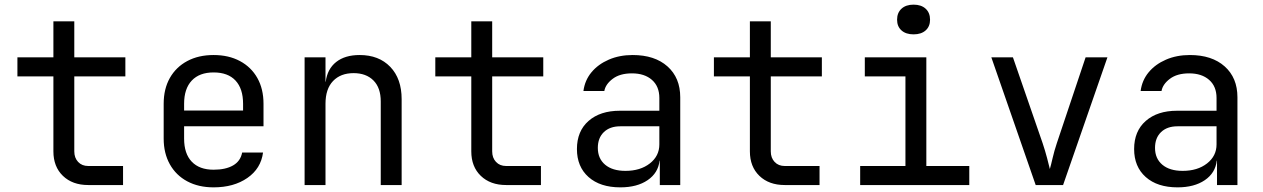

<svg xmlns="http://www.w3.org/2000/svg" viewBox="-20 -797 5440 827"><path d="M360 0Q292 0 251 -39.5Q210 -79 210 -145V-468H55V-550H210V-705H300V-550H520V-468H300V-145Q300 -117 316.5 -99.5Q333 -82 360 -82H510V0Z M900 10Q835 10 786.5 -16Q738 -42 711.5 -89.5Q685 -137 685 -200V-350Q685 -414 711.5 -461Q738 -508 786.5 -534Q835 -560 900 -560Q965 -560 1013.5 -534Q1062 -508 1088.5 -461Q1115 -414 1115 -350V-253H773V-200Q773 -135 806 -100.5Q839 -66 900 -66Q952 -66 984 -84.5Q1016 -103 1023 -140H1113Q1104 -71 1045.5 -30.5Q987 10 900 10ZM773 -321H1027V-350Q1027 -415 994.5 -450Q962 -485 900 -485Q839 -485 806 -450Q773 -415 773 -350Z M1292 0V-550H1382V-445H1383Q1390 -500 1428 -530Q1466 -560 1529 -560Q1612 -560 1661 -509Q1710 -458 1710 -370V0H1620V-360Q1620 -419 1588.5 -450.5Q1557 -482 1503 -482Q1447 -482 1414.5 -448Q1382 -414 1382 -350V0Z M2160 0Q2092 0 2051 -39.5Q2010 -79 2010 -145V-468H1855V-550H2010V-705H2100V-550H2320V-468H2100V-145Q2100 -117 2116.5 -99.5Q2133 -82 2160 -82H2310V0Z M2652 10Q2565 10 2515 -34.5Q2465 -79 2465 -155Q2465 -232 2515 -276Q2565 -320 2650 -320H2820V-375Q2820 -425 2788 -453Q2756 -481 2702 -481Q2650 -481 2619 -457.5Q2588 -434 2583 -405H2493Q2499 -451 2527.5 -485.5Q2556 -520 2602 -540Q2648 -560 2705 -560Q2800 -560 2855 -511Q2910 -462 2910 -378V0H2822V-105H2821Q2815 -52 2769.5 -21Q2724 10 2652 10ZM2674 -61Q2738 -61 2779 -93Q2820 -125 2820 -175V-253H2652Q2607 -253 2581 -228Q2555 -203 2555 -160Q2555 -114 2586.5 -87.5Q2618 -61 2674 -61Z M3360 0Q3292 0 3251 -39.5Q3210 -79 3210 -145V-468H3055V-550H3210V-705H3300V-550H3520V-468H3300V-145Q3300 -117 3316.5 -99.5Q3333 -82 3360 -82H3510V0Z M3685 0V-82H3880V-468H3705V-550H3970V-82H4155V0ZM3915 -649Q3882 -649 3863 -666Q3844 -683 3844 -712Q3844 -742 3863 -759.5Q3882 -777 3915 -777Q3948 -777 3967 -759.5Q3986 -742 3986 -712Q3986 -683 3967 -666Q3948 -649 3915 -649Z M4441 0 4250 -550H4343L4471 -180Q4482 -147 4490 -116.5Q4498 -86 4502 -69Q4507 -86 4514 -116.5Q4521 -147 4532 -180L4656 -550H4750L4559 0Z M5052 10Q4965 10 4915 -34.5Q4865 -79 4865 -155Q4865 -232 4915 -276Q4965 -320 5050 -320H5220V-375Q5220 -425 5188 -453Q5156 -481 5102 -481Q5050 -481 5019 -457.5Q4988 -434 4983 -405H4893Q4899 -451 4927.5 -485.5Q4956 -520 5002 -540Q5048 -560 5105 -560Q5200 -560 5255 -511Q5310 -462 5310 -378V0H5222V-105H5221Q5215 -52 5169.5 -21Q5124 10 5052 10ZM5074 -61Q5138 -61 5179 -93Q5220 -125 5220 -175V-253H5052Q5007 -253 4981 -228Q4955 -203 4955 -160Q4955 -114 4986.5 -87.5Q5018 -61 5074 -61Z"/></svg>

Font: JetBrainsMono NF
Style: Regular
Weight: 400
Designer: Philipp Nurullin, Konstantin Bulenkov
Foundry: JetBrains
Version: Version 2.251; ttfautohint (v1.8.3);Nerd Fonts 2.2.2